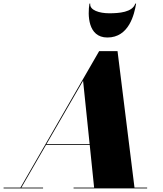

<svg xmlns="http://www.w3.org/2000/svg" viewBox="-70 -1050 910 1070"><path d="M433 -1030H428.5C418.5 -969 418.5 -841 528.5 -841C648.5 -841 678.5 -969 688.5 -1030H684C668 -981 592.5 -976 538.5 -976C484.5 -976 428 -993 433 -1030ZM-50 -4.5V0H170V-4.5H49L186.5 -242.5H430L454.5 -4.5H340V0H750V-4.5H679.5L585 -765H482.5L44 -4.5ZM393 -600 429.5 -247H189Z"/></svg>

Font: Bodoni* 36pt Fatface
Style: Italic
Weight: 900
Italic angle: -13°
Version: Version 2.3